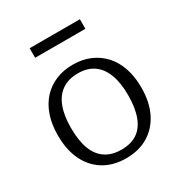

<svg xmlns="http://www.w3.org/2000/svg" viewBox="-174 -857 936 993"><g transform="rotate(-30 294.5 -360.5)"><path d="M544 -268Q544 -181 513 -118.5Q482 -56 426 -22.5Q370 11 295 11Q219 11 163 -22.5Q107 -56 76.5 -118.5Q46 -181 46 -268Q46 -333 63.5 -384.5Q81 -436 113.5 -472Q146 -508 192 -527.5Q238 -547 295 -547Q352 -547 397.5 -527.5Q443 -508 476 -472Q509 -436 526.5 -384Q544 -332 544 -268ZM124 -268Q124 -192 143 -141.5Q162 -91 200.5 -65.5Q239 -40 295 -40Q352 -40 389.5 -65Q427 -90 446 -141Q465 -192 465 -268Q465 -341 446 -391.5Q427 -442 389.5 -468.5Q352 -495 295 -495Q239 -495 200.5 -468.5Q162 -442 143 -391.5Q124 -341 124 -268ZM145 -732H445V-675H145Z"/></g></svg>

Font: Roboto Serif SemiCondensed Light
Style: Regular
Weight: 300
Width: 4
Designer: Greg Gazdowicz
Foundry: Commercial Type
Version: Version 1.007